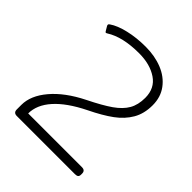

<svg xmlns="http://www.w3.org/2000/svg" viewBox="-190 -824 952 952"><g transform="rotate(45 286.0 -347.5)"><path d="M55 -23V-55Q55 -120 110 -185Q165 -250 265 -300Q342 -338 384 -367.5Q426 -397 445.5 -431Q465 -465 465 -514Q465 -581 414.5 -615Q364 -649 287 -649Q172 -649 106 -607Q101 -604 99 -604Q95 -604 92 -610L79 -632Q77 -635 77 -639Q77 -644 84 -648Q114 -669 168.5 -682Q223 -695 287 -695Q352 -695 404 -674Q456 -653 486.5 -612Q517 -571 517 -514Q517 -455 492 -412Q467 -369 422 -336Q377 -303 305 -268Q208 -220 158.5 -164.5Q109 -109 109 -49H486Q509 -49 509 -27V-20Q509 -9 503.5 -4.5Q498 0 486 0H78Q55 0 55 -23Z"/></g></svg>

Font: Mitr ExtraLight
Style: Regular
Weight: 275
Designer: Thanarat Vachiruckul
Foundry: Cadson Demak Co.,Ltd.
Version: Version 1.001